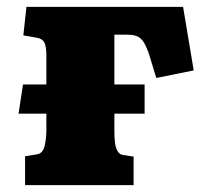

<svg xmlns="http://www.w3.org/2000/svg" viewBox="-20 -539 594 559"><path d="M53 0V-84L89 -90Q105 -93 110 -114.5Q115 -136 115 -161V-208H34L47 -293H115V-383Q114 -407 108.5 -416.5Q103 -426 88 -429L48 -436L57 -519H513L544 -334L435 -312L414 -381Q406 -404 398.5 -416Q391 -428 380 -433Q369 -438 350 -438H313V-293H401V-208H313V-155Q313 -141 314.5 -126Q316 -111 321.5 -100.5Q327 -90 337 -88L369 -83V0Z"/></svg>

Font: Literata ExtraBold
Style: Regular
Weight: 800
Designer: Latin by Veronika Burian and Jose Scaglione. Greek by Irene Vlachou. Cyrillic by Vera Evstafieva.
Foundry: TypeTogether
Version: Version 3.103;gftools[0.9.29]